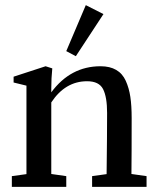

<svg xmlns="http://www.w3.org/2000/svg" viewBox="-20 -724 616 744"><path d="M273.9 -506.3 236.8 -525.9 312.5 -704.1 380.9 -669.4ZM25.9 0V-41.5L82.5 -49.3V-392.1L32.7 -404.3V-426.8L156.7 -467.3L182.6 -459Q178.7 -421.4 178.7 -380.9V-366.2Q253.4 -467.3 369.6 -467.3Q405.8 -467.3 430.2 -453.1Q454.6 -439 467.3 -410.9Q480 -382.8 485.1 -348.6Q490.2 -314.5 490.2 -266.6Q490.2 -121.1 489.3 -49.8L547.9 -41.5V0H336.9V-41.5L393.1 -49.3Q395 -204.6 395 -286.1Q395 -348.1 379.4 -378.7Q363.8 -409.2 317.4 -409.2Q232.9 -409.2 178.7 -327.1V-49.8L236.8 -41.5V0Z"/></svg>

Font: Elstob 6pt Medium
Style: Regular
Weight: 500
Designer: Peter S. Baker
Version: Version 1.015